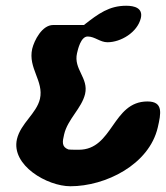

<svg xmlns="http://www.w3.org/2000/svg" viewBox="-20 -627 577 668"><path d="M39 -143C18 -52 144 21 225 21C347 21 499 -54 529 -184C540 -232 549 -274 493 -274C370 -274 374 -106 254 -106C248 -106 224 -106 218 -107C194 -116 197 -134 203 -159C215 -212 264 -250 276 -300C289 -356 235 -386 248 -442C251 -455 261 -500 285 -500C310 -500 328 -480 354 -480C400 -480 458 -514 470 -564C478 -599 448 -607 419 -607C360 -607 323 -580 272 -540H165C126 -540 99 -486 92 -457C77 -390 133 -345 119 -283C107 -232 52 -198 39 -143Z"/></svg>

Font: Charger
Style: OversprayIt
Weight: 400
Designer: Jasper
Foundry: Cannot Into Space Fonts
Version: Version 0.980